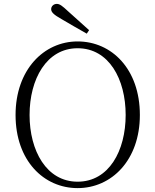

<svg xmlns="http://www.w3.org/2000/svg" viewBox="-20 -952 799 987"><path d="M438 -797C401 -830 364 -864 330 -894C300 -922 287 -932 272 -932C256 -932 243 -920 243 -905C243 -889 257 -876 296 -854C338 -829 382 -804 426 -779ZM379 15C554 15 699 -129 699 -361C699 -597 554 -739 379 -739C205 -739 60 -593 60 -361C60 -126 205 15 379 15ZM379 -18C219 -18 132 -177 132 -361C132 -545 219 -704 379 -704C540 -704 626 -545 626 -361C626 -177 540 -18 379 -18Z"/></svg>

Font: Noto Serif TC ExtraLight
Style: Regular
Weight: 200
Designer: Ryoko NISHIZUKA 西塚涼子 (kana & ideographs); Frank Grießhammer (Latin, Greek & Cyrillic); Wenlong ZHANG 张文龙 (bopomofo); San
Foundry: Adobe
Version: Version 2.001;hotconv 1.1.0;makeotfexe 2.6.0